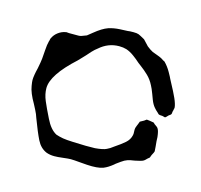

<svg xmlns="http://www.w3.org/2000/svg" viewBox="-70 -837 583 557"><g transform="rotate(15 222.0 -558.5)"><path d="M414 -458 415 -444Q415 -442 409 -431L406 -423L400 -418Q398 -416 395.5 -413.5Q393 -411 389 -409Q384 -407 377 -405.5Q370 -404 366 -403Q352 -401 346 -399Q337 -396 327.5 -389Q318 -382 315 -380Q312 -377 304.5 -371.5Q297 -366 291 -363Q278 -355 250 -355Q238 -355 216 -357Q194 -359 186 -359Q179 -359 163 -357Q147 -355 137 -355Q124 -355 113 -359Q94 -367 83.5 -388Q73 -409 58 -449Q55 -459 49 -470.5Q43 -482 41 -486Q24 -515 21 -535Q19 -547 19 -552Q19 -565 25 -589Q29 -609 30 -619Q31 -628 32 -645Q33 -662 36 -673Q37 -675 37.5 -678.5Q38 -682 39 -683Q44 -694 54 -701.5Q64 -709 75 -711Q77 -712 80.5 -711.5Q84 -711 86 -711H108Q110 -711 114 -711Q118 -711 122 -712L138 -718Q141 -720 145.5 -724Q150 -728 153 -730Q175 -748 192 -754Q207 -759 226 -760Q245 -761 249 -761Q254 -762 266 -762Q277 -762 282 -760Q287 -758 301 -750Q305 -746 309 -741.5Q313 -737 317 -733Q327 -725 335 -721Q340 -719 348.5 -716Q357 -713 363 -710Q367 -707 370 -705.5Q373 -704 375 -703Q386 -692 394.5 -677Q403 -662 404 -659Q425 -620 430 -608Q437 -592 438 -582Q438 -579 437 -576Q436 -573 436 -571Q435 -569 435 -566Q435 -563 434 -561Q433 -559 430.5 -557.5Q428 -556 427 -555Q420 -547 418 -547L410 -549Q401 -549 398 -551Q398 -551 394 -555Q388 -560 383 -566Q376 -574 371 -587Q366 -600 365 -603Q359 -619 355 -626Q347 -642 335.5 -653Q324 -664 312.5 -672.5Q301 -681 298 -684Q295 -687 283 -696Q271 -705 259 -709Q249 -712 237 -712Q204 -712 178 -689Q171 -684 163 -675.5Q155 -667 151 -662Q147 -658 142 -652.5Q137 -647 131 -641Q64 -580 64 -540Q64 -522 72 -503Q80 -484 94 -456Q108 -427 127 -417Q129 -416 132 -415.5Q135 -415 137 -414Q148 -411 161.5 -410Q175 -409 179 -409Q223 -407 245 -408Q269 -410 279 -415Q288 -419 298 -427Q316 -439 327.5 -449Q339 -459 342 -473Q343 -477 342.5 -483.5Q342 -490 343 -495Q344 -499 345.5 -502Q347 -505 348 -508L351 -516L362 -522L369 -527L378 -526L390 -524Q392 -523 393 -521.5Q394 -520 396 -519Q404 -514 406 -510Q410 -504 412 -486Q412 -476 414 -458Z"/></g></svg>

Font: Rubik-Burned
Style: Regular
Weight: 400
Designer: NaN (generative design), Hubert & Fischer (Rubik source font outlines)
Foundry: NaN, Hubert & Fischer
Version: Version 1.000